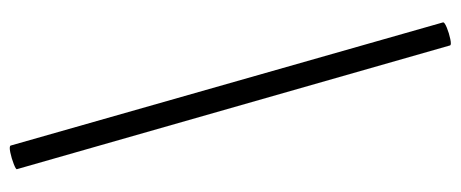

<svg xmlns="http://www.w3.org/2000/svg" viewBox="-294 -478 938 391"><g transform="rotate(90 175.5 -283.0)"><path d="M277 165 26 -716Q26 -719 37 -723.5Q48 -728 60 -730.5Q72 -733 73 -730L325 152Q326 154 314.5 158.5Q303 163 291 165.5Q279 168 277 165Z"/></g></svg>

Font: Cormorant Light
Style: Regular
Weight: 300
Designer: Christian Thalmann (Catharsis Fonts)
Foundry: Catharsis Fonts
Version: Version 4.000